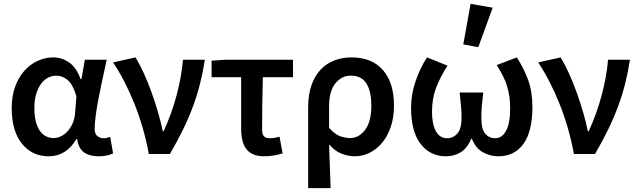

<svg xmlns="http://www.w3.org/2000/svg" viewBox="-20 -802 3320 1000"><path d="M234 12Q147 12 94 -54Q41 -120 41 -240Q41 -302 59 -351Q77 -400 107 -433.5Q137 -467 176 -485Q215 -503 257 -503Q301 -503 339 -477.5Q377 -452 400 -390H404L422 -491H536Q526 -446 515 -395.5Q504 -345 494.5 -296Q485 -247 479 -204Q473 -161 473 -130Q473 -105 487 -93.5Q501 -82 521 -82Q535 -82 554 -89L569 -3Q557 3 538.5 7.5Q520 12 494 12Q446 12 417 -9Q388 -30 382 -78H378Q325 12 234 12ZM260 -83Q280 -83 299.5 -93Q319 -103 334 -120.5Q349 -138 359 -161.5Q369 -185 371 -212L378 -300Q360 -362 332.5 -385Q305 -408 273 -408Q252 -408 231.5 -398Q211 -388 195 -367Q179 -346 169 -314.5Q159 -283 159 -241Q159 -163 186 -123Q213 -83 260 -83Z M755 0Q730 -137 680.5 -260.5Q631 -384 569 -477L686 -503Q708 -467 730 -418.5Q752 -370 770.5 -318Q789 -266 804 -214Q819 -162 828 -118H832Q873 -207 899 -303Q925 -399 933 -491H1047Q1037 -426 1022 -366.5Q1007 -307 985 -247.5Q963 -188 933.5 -127.5Q904 -67 865 0Z M1356 12Q1322 12 1299 2Q1276 -8 1262 -27Q1248 -46 1242 -73Q1236 -100 1236 -134V-400H1082V-486L1154 -491H1506V-400H1349Q1347 -326 1346 -256.5Q1345 -187 1345 -128Q1345 -102 1355 -92Q1365 -82 1384 -82Q1397 -82 1409.5 -84Q1422 -86 1436 -90L1452 -3Q1432 3 1408 7.5Q1384 12 1356 12Z M1585 178V-243Q1585 -310 1602.5 -359Q1620 -408 1650.5 -440Q1681 -472 1722 -487.5Q1763 -503 1811 -503Q1917 -503 1974.5 -437Q2032 -371 2032 -253Q2032 -190 2015 -140.5Q1998 -91 1969.5 -57.5Q1941 -24 1904.5 -6Q1868 12 1829 12Q1794 12 1759 -1.5Q1724 -15 1694 -50Q1696 12 1698 65Q1700 118 1702 178ZM1804 -83Q1849 -83 1881.5 -125.5Q1914 -168 1914 -252Q1914 -326 1888.5 -367Q1863 -408 1807 -408Q1759 -408 1726.5 -367.5Q1694 -327 1694 -249V-136Q1723 -103 1750.5 -93Q1778 -83 1804 -83Z M2302 12Q2221 12 2171 -52Q2121 -116 2121 -241Q2121 -311 2144.5 -379.5Q2168 -448 2204 -503L2311 -460Q2272 -400 2251 -344Q2230 -288 2230 -219Q2230 -155 2250.5 -118.5Q2271 -82 2308 -82Q2341 -82 2362.5 -107Q2384 -132 2384 -189Q2384 -221 2381 -250Q2378 -279 2374 -320H2497Q2492 -279 2489.5 -250Q2487 -221 2487 -189Q2487 -128 2507.5 -105Q2528 -82 2560 -82Q2594 -82 2615.5 -120.5Q2637 -159 2637 -237Q2637 -271 2633 -299Q2629 -327 2621 -353.5Q2613 -380 2599.5 -406.5Q2586 -433 2567 -463L2672 -503Q2708 -447 2730.5 -386Q2753 -325 2753 -244Q2753 -118 2706.5 -53Q2660 12 2575 12Q2533 12 2495 -9Q2457 -30 2438 -79H2434Q2414 -30 2379.5 -9Q2345 12 2302 12ZM2393 -571 2431 -782 2546 -762 2471 -556Z M2969 0Q2944 -137 2894.5 -260.5Q2845 -384 2783 -477L2900 -503Q2922 -467 2944 -418.5Q2966 -370 2984.5 -318Q3003 -266 3018 -214Q3033 -162 3042 -118H3046Q3087 -207 3113 -303Q3139 -399 3147 -491H3261Q3251 -426 3236 -366.5Q3221 -307 3199 -247.5Q3177 -188 3147.5 -127.5Q3118 -67 3079 0Z"/></svg>

Font: Giro Sans Semibold
Style: Regular
Weight: 600
Designer: Paul D. Hunt
Foundry: Adobe Systems Incorporated
Version: Version 1.000;PS 1.0;hotconv 1.0.88;makeotf.lib2.5.647800